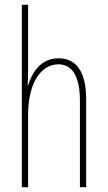

<svg xmlns="http://www.w3.org/2000/svg" viewBox="-20 -780 448 800"><path d="M97 -492V-760H71V0H97V-298C97 -447 158 -512 223 -512C275 -512 313 -472 313 -360V0H339V-366C339 -481 298 -537 224 -537C147 -537 113 -475 97 -424H95C97 -446 97 -461 97 -492Z"/></svg>

Font: Noto Sans Armenian ExtraCondensed Thin
Style: Regular
Weight: 100
Width: 2
Designer: Monotype Design Team
Foundry: Monotype Imaging Inc.
Version: Version 2.008